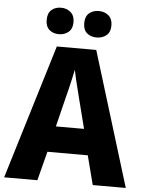

<svg xmlns="http://www.w3.org/2000/svg" viewBox="-61 -971 769 1019"><g transform="rotate(5 324.0 -461.5)"><path d="M472 0 432 -155H217L177 0H0L218 -716H428L648 0ZM360 -450Q355 -471 348 -498Q341 -525 334.5 -552.5Q328 -580 324 -601Q320 -581 313.5 -552.5Q307 -524 300.5 -496.5Q294 -469 289 -451L250 -293H400ZM152 -852Q152 -888 172 -905.5Q192 -923 223 -923Q253 -923 274 -905Q295 -887 295 -852Q295 -817 274 -799.5Q253 -782 223 -782Q192 -782 172 -799.5Q152 -817 152 -852ZM352 -852Q352 -888 372.5 -905.5Q393 -923 424 -923Q455 -923 476 -905Q497 -887 497 -852Q497 -817 476 -799.5Q455 -782 424 -782Q392 -782 372 -799.5Q352 -817 352 -852Z"/></g></svg>

Font: Noto Sans Malayalam SemiCondensed ExtraBold
Style: Regular
Weight: 800
Width: 4
Designer: Jelle Bosma - Monotype Design Team
Foundry: Monotype Imaging Inc.
Version: Version 2.104; ttfautohint (v1.8.4.7-5d5b)